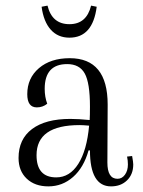

<svg xmlns="http://www.w3.org/2000/svg" viewBox="-20 -651 507 683"><path d="M227 -517Q186 -517 160.5 -545.5Q135 -574 128 -627L149 -631Q165 -565 227 -565Q288 -565 304 -631L324 -627Q310 -517 227 -517ZM450 -96Q454 -74 454 -66Q454 -31 432 -9.5Q410 12 375 12Q300 12 300 -116H295Q278 -55 240 -21.5Q202 12 152 12Q104 12 75 -15.5Q46 -43 46 -89Q46 -156 94 -192Q142 -228 230 -228Q261 -228 299 -224Q300 -239 300 -272Q300 -356 281.5 -389.5Q263 -423 219 -423Q139 -423 139 -335Q139 -306 148 -282Q132 -269 111 -269Q77 -269 77 -316Q77 -373 118.5 -408.5Q160 -444 228 -444Q363 -444 363 -279L362 -73Q362 -15 398 -15Q414 -15 424.5 -29.5Q435 -44 435 -66Q435 -80 432 -94ZM180 -20Q228 -20 258.5 -68Q289 -116 297 -204Q275 -206 263 -206Q110 -206 110 -99Q110 -20 180 -20Z"/></svg>

Font: Arapey Thin
Style: Regular
Weight: 100
Designer: Eduardo Rodriguez Tunni
Foundry: Eduardo Rodriguez Tunni
Version: Version 4.000;hotconv 1.0.109;makeotfexe 2.5.65596